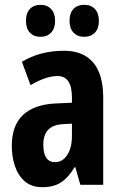

<svg xmlns="http://www.w3.org/2000/svg" viewBox="-20 -768 504 798"><path d="M246 -557Q326 -557 367.5 -508Q409 -459 409 -362V0H314L293 -73H290Q265 -31 234.5 -10.5Q204 10 156 10Q111 10 83 -14.5Q55 -39 42 -78Q29 -117 29 -161Q29 -247 76 -290.5Q123 -334 211 -338L279 -341V-363Q279 -452 219 -452Q171 -452 107 -414L71 -511Q146 -557 246 -557ZM242 -252Q160 -248 160 -167Q160 -94 209 -94Q240 -94 259.5 -124Q279 -154 279 -204V-254ZM88 -681Q88 -714 104.5 -731Q121 -748 148 -748Q176 -748 192.5 -730.5Q209 -713 209 -681Q209 -650 192.5 -632.5Q176 -615 148 -615Q121 -615 104.5 -632Q88 -649 88 -681ZM269 -681Q269 -714 285.5 -731Q302 -748 330 -748Q358 -748 374.5 -730.5Q391 -713 391 -681Q391 -650 374.5 -632.5Q358 -615 330 -615Q302 -615 285.5 -632.5Q269 -650 269 -681Z"/></svg>

Font: Noto Sans ExtraCondensed
Style: Bold
Weight: 700
Width: 2
Designer: Monotype Design Team
Foundry: Monotype Imaging Inc.
Version: Version 2.013; ttfautohint (v1.8.4.7-5d5b)